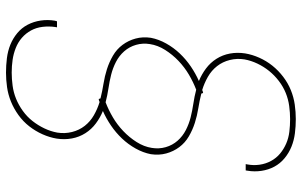

<svg xmlns="http://www.w3.org/2000/svg" viewBox="-203 -660 1006 640"><g transform="rotate(-90 300.0 -340.0)"><path d="M223 143Q199 143 175.5 140Q152 137 131 128.5Q110 120 92.5 105.5Q75 91 64.5 71.5Q54 52 50.5 28.5Q47 5 51 -18Q51 -20 51.5 -21.5Q52 -23 52 -24H73Q73 -23 72.5 -21.5Q72 -20 72 -19Q68 2 71 22.5Q74 43 83.5 60.5Q93 78 108 90.5Q123 103 141.5 111Q160 119 181 121.5Q202 124 223 124Q244 124 266.5 121Q289 118 310 109.5Q331 101 350 86.5Q369 72 383.5 54Q398 36 408 15Q418 -6 422 -28Q426 -53 420 -77Q414 -101 399.5 -119.5Q385 -138 364 -150Q343 -162 320 -169Q318 -168 315 -167Q312 -166 310 -166L308 -172Q284 -178 259 -182Q234 -186 210.5 -193.5Q187 -201 165.5 -213.5Q144 -226 129.5 -245.5Q115 -265 108.5 -289Q102 -313 106 -340Q111 -366 125 -391Q139 -416 158.5 -436.5Q178 -457 201.5 -473Q225 -489 250 -500Q228 -509 208.5 -523.5Q189 -538 176 -558.5Q163 -579 158.5 -603.5Q154 -628 158 -654Q162 -678 172.5 -701.5Q183 -725 199 -745.5Q215 -766 236.5 -781.5Q258 -797 281.5 -806.5Q305 -816 329.5 -819.5Q354 -823 378 -823Q402 -823 426 -820Q450 -817 471 -808.5Q492 -800 509.5 -785.5Q527 -771 537.5 -751Q548 -731 551.5 -707.5Q555 -684 551 -660Q550 -658 550 -656.5Q550 -655 549 -653H529Q529 -655 529.5 -656.5Q530 -658 530 -659Q533 -680 530.5 -701Q528 -722 518.5 -739.5Q509 -757 494 -770Q479 -783 460 -790.5Q441 -798 420.5 -801Q400 -804 378 -804Q357 -804 334.5 -801Q312 -798 291 -789.5Q270 -781 250.5 -767Q231 -753 216.5 -734.5Q202 -716 192 -695Q182 -674 178 -652Q174 -627 180 -603Q186 -579 200.5 -560.5Q215 -542 236 -530Q257 -518 280 -511Q282 -512 285 -513Q288 -514 290 -514L292 -508Q316 -502 341 -498Q366 -494 389.5 -486.5Q413 -479 434.5 -466.5Q456 -454 470.5 -434.5Q485 -415 491.5 -391Q498 -367 494 -340Q489 -314 475 -289Q461 -264 441.5 -243.5Q422 -223 398.5 -207Q375 -191 350 -180Q372 -171 391.5 -156.5Q411 -142 424 -121.5Q437 -101 441.5 -76.5Q446 -52 442 -26Q438 -2 427.5 21.5Q417 45 401 65Q385 85 364 101Q343 117 319.5 126.5Q296 136 271.5 139.5Q247 143 223 143ZM321 -189Q347 -199 371.5 -213.5Q396 -228 417 -248Q438 -268 453.5 -292.5Q469 -317 473 -343Q477 -367 470.5 -389.5Q464 -412 449 -429Q434 -446 413.5 -456.5Q393 -467 371 -472.5Q349 -478 325.5 -481.5Q302 -485 279 -491Q253 -481 228.5 -466.5Q204 -452 183 -432Q162 -412 146.5 -387.5Q131 -363 127 -337Q123 -313 129.5 -290.5Q136 -268 151 -251Q166 -234 186.5 -223.5Q207 -213 229 -207.5Q251 -202 274.5 -198.5Q298 -195 321 -189Z"/></g></svg>

Font: Iosevka Curly Slab ThEx
Style: Italic
Weight: 100
Width: 7
Italic angle: -9°
Monospace: yes
Designer: Belleve Invis
Foundry: Belleve Invis
Version: Version 11.1.0; ttfautohint (v1.8.3)